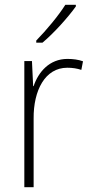

<svg xmlns="http://www.w3.org/2000/svg" viewBox="-20 -785 382 805"><path d="M298 -758V-765H254C225 -719 175 -659 132 -615V-606H158C206 -646 266 -713 298 -758ZM263 -538C187 -538 141 -483 121 -424H119L114 -529H82V0H121V-288C120 -406 169 -501 262 -501C284 -501 303 -498 321 -492L328 -528C309 -535 286 -538 263 -538Z"/></svg>

Font: Noto Sans Thai Looped SemiCondensed ExtraLight
Style: Regular
Weight: 200
Width: 4
Designer: Sasikarn Vongin, Ben Mitchell
Foundry: The Fontpad Ltd
Version: Version 1.001